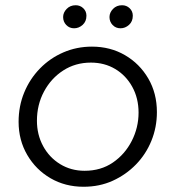

<svg xmlns="http://www.w3.org/2000/svg" viewBox="-20 -700 670 733"><path d="M299 13Q229 13 173 -19.5Q117 -52 84 -108.5Q51 -165 51 -235Q51 -295 72.5 -347Q94 -399 132.5 -438.5Q171 -478 222 -500Q273 -522 331 -522Q401 -522 457 -489.5Q513 -457 546 -400.5Q579 -344 579 -272Q579 -214 558 -162.5Q537 -111 499 -72Q461 -33 410.5 -10Q360 13 299 13ZM303 -48Q365 -48 411 -79.5Q457 -111 483 -162Q509 -213 509 -270Q509 -325 485 -368.5Q461 -412 420 -436.5Q379 -461 327 -461Q268 -461 221.5 -431Q175 -401 148 -350.5Q121 -300 121 -239Q121 -186 144.5 -142.5Q168 -99 209.5 -73.5Q251 -48 303 -48ZM440 -592Q422 -592 410 -604.5Q398 -617 398 -635Q398 -652 411.5 -666Q425 -680 446 -680Q463 -680 475 -668.5Q487 -657 487 -640Q487 -618 472.5 -605Q458 -592 440 -592ZM263 -592Q245 -592 233 -604.5Q221 -617 221 -635Q221 -652 234.5 -666Q248 -680 269 -680Q286 -680 298 -668.5Q310 -657 310 -640Q310 -618 295.5 -605Q281 -592 263 -592Z"/></svg>

Font: MuseoModerno Thin Light
Style: Italic
Weight: 300
Italic angle: -9°
Version: Version 1.003